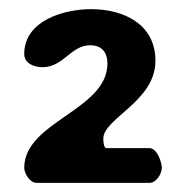

<svg xmlns="http://www.w3.org/2000/svg" viewBox="-20 -727 412 420"><path d="M33 -360C33 -348 45 -327 60 -327H307C322 -327 334 -347 334 -360C334 -371 324 -403 307 -403H213C206 -403 206 -421 206 -424C206 -468 320 -505 320 -594C320 -674 251 -707 179 -707C122 -707 33 -683 33 -609C33 -588 55 -580 73 -580C119 -580 135 -628 177 -628C203 -628 215 -612 215 -588C215 -486 33 -461 33 -360Z"/></svg>

Font: Asimov Print
Style: C
Weight: 500
Designer: Google
Version: Version 2.000980: 2014